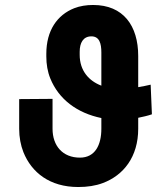

<svg xmlns="http://www.w3.org/2000/svg" viewBox="-20 -741 635 771"><path d="M301 -108C232 -108 191 -155 191 -224V-344L57 -343V-224C57 -190 63 -158 74 -130C107 -48 180 10 294 10C331 10 364 5 393 -6C476 -37 535 -111 535 -224V-268C554 -272 573 -276 590 -282L585 -401C569 -397 552 -394 535 -391V-516C535 -638 475 -721 354 -721C327 -721 301 -717 278 -708C210 -681 166 -619 166 -525V-514C166 -483 171 -453 182 -426C216 -342 290 -287 387 -267V-224C387 -159 362 -108 301 -108ZM347 -595C379 -595 387 -567 387 -530V-397C337 -416 300 -457 300 -521V-533C300 -569 314 -595 347 -595Z"/></svg>

Font: Asimov
Style: Regular
Weight: 500
Designer: Google
Version: Version 2.000980; 2014